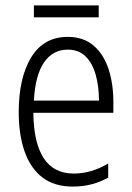

<svg xmlns="http://www.w3.org/2000/svg" viewBox="-20 -678 485 708"><path d="M230 -542Q288 -542 325.5 -509.5Q363 -477 380.5 -422.5Q398 -368 398 -303V-262H103Q104 -152 141 -95Q178 -38 252 -38Q316 -38 379 -75V-23Q350 -7 318 1.5Q286 10 248 10Q180 10 136 -24Q92 -58 70.5 -120Q49 -182 49 -264Q49 -391 95 -466.5Q141 -542 230 -542ZM230 -495Q175 -495 142.5 -448Q110 -401 105 -307H345Q345 -359 333 -402Q321 -445 295.5 -470Q270 -495 230 -495ZM344 -658V-614H105V-658Z"/></svg>

Font: Noto Sans Khmer Condensed Light
Style: Regular
Weight: 300
Width: 3
Designer: Danh Hong and the Monotype Design Team
Foundry: Monotype Imaging Inc.
Version: Version 2.004; ttfautohint (v1.8.4.7-5d5b)